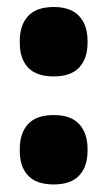

<svg xmlns="http://www.w3.org/2000/svg" viewBox="-20 -498 298 534"><path d="M129.5 15Q81 15 58 -9.8Q35 -34.5 35 -78.5V-84Q35 -127.5 58 -152.8Q81 -178 129.5 -178Q177 -178 200.2 -152.8Q223.5 -127.5 223.5 -84V-78.5Q223.5 -34.5 200.2 -9.8Q177 15 129.5 15ZM129.5 -285.5Q81 -285.5 58 -310.2Q35 -335 35 -379V-384.5Q35 -428 58 -453.2Q81 -478.5 129.5 -478.5Q177 -478.5 200.2 -453.2Q223.5 -428 223.5 -384.5V-379Q223.5 -335 200.2 -310.2Q177 -285.5 129.5 -285.5Z"/></svg>

Font: Anek Odia ExtraBold
Style: Regular
Weight: 800
Designer: Yesha Goshar & Mahesh Sahu (Odia), Yesha Goshar (Latin)
Foundry: Ek Type
Version: Version 1.003